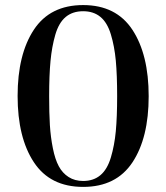

<svg xmlns="http://www.w3.org/2000/svg" viewBox="-20 -731 658 761"><path d="M114.3 -87.9Q49.8 -185.5 49.8 -350.6Q49.8 -515.6 114.3 -613.3Q178.7 -710.9 309.6 -710.9Q440.4 -710.9 504.9 -612.8Q569.3 -514.6 569.3 -349.6Q569.3 -184.6 504.9 -87.4Q440.4 9.8 309.6 9.8Q178.7 9.8 114.3 -87.9ZM174.8 -349.6Q174.8 -283.2 177.7 -235.4Q180.7 -187.5 189.5 -143.6Q198.2 -99.6 212.9 -72.3Q227.5 -44.9 252 -29.3Q276.4 -13.7 309.6 -13.7Q350.6 -13.7 377.9 -36.6Q405.3 -59.6 419.4 -106.9Q433.6 -154.3 439 -210.9Q444.3 -267.6 444.3 -350.6Q444.3 -433.6 439 -490.7Q433.6 -547.9 419.4 -594.7Q405.3 -641.6 377.9 -664.1Q350.6 -686.5 309.6 -686.5Q267.6 -686.5 240.2 -663.6Q212.9 -640.6 199.2 -593.3Q185.5 -545.9 180.2 -489.3Q174.8 -432.6 174.8 -349.6Z"/></svg>

Font: TriodPostnaja
Style: Medium
Weight: 500
Version: 20110805